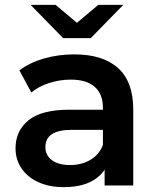

<svg xmlns="http://www.w3.org/2000/svg" viewBox="-20 -764 647 791"><path d="M529 -313V0H411V-65Q388 -30 345.5 -11.5Q303 7 243 7Q183 7 138 -13.5Q93 -34 68.5 -70.5Q44 -107 44 -153Q44 -225 97.5 -268.5Q151 -312 266 -312H404V-320Q404 -376 370.5 -406Q337 -436 271 -436Q226 -436 182.5 -422Q139 -408 109 -383L60 -474Q102 -506 161 -523Q220 -540 286 -540Q404 -540 466.5 -483.5Q529 -427 529 -313ZM404 -167V-229H275Q167 -229 167 -158Q167 -124 194 -104Q221 -84 269 -84Q316 -84 352.5 -105.5Q389 -127 404 -167ZM488 -744 354 -607H240L106 -744H209L297 -670L385 -744Z"/></svg>

Font: APTA Sans SemiBold
Style: Bold
Weight: 600
Version: Version 7.200